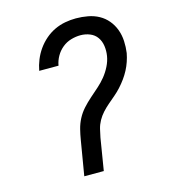

<svg xmlns="http://www.w3.org/2000/svg" viewBox="-110 -832 821 922"><g transform="rotate(-15 300.0 -371.5)"><path d="M195 0 224 -173Q228 -198 234.5 -224Q241 -250 253.5 -274Q266 -298 284.5 -318.5Q303 -339 324 -357.5Q345 -376 366 -394.5Q387 -413 404 -434Q421 -455 433.5 -480Q446 -505 450 -530Q454 -555 450.5 -579.5Q447 -604 434 -622.5Q421 -641 399 -650Q377 -659 352 -659Q329 -659 305 -652Q281 -645 261.5 -629Q242 -613 229.5 -591Q217 -569 213 -545H117Q122 -572 132.5 -598Q143 -624 159.5 -647.5Q176 -671 198 -690Q220 -709 245.5 -721Q271 -733 298 -738Q325 -743 352 -743Q382 -743 411.5 -737.5Q441 -732 465.5 -718.5Q490 -705 508 -683.5Q526 -662 536 -635Q546 -608 547.5 -578Q549 -548 545 -519Q541 -498 534 -477.5Q527 -457 517 -438Q507 -419 494 -401Q481 -383 466 -366.5Q451 -350 434 -335.5Q417 -321 400 -306.5Q383 -292 368 -275.5Q353 -259 342.5 -240Q332 -221 327 -200.5Q322 -180 318 -159L292 0Z"/></g></svg>

Font: Iosevka Curly MdExObl
Style: Regular
Weight: 500
Width: 7
Italic angle: -9°
Monospace: yes
Designer: Belleve Invis
Foundry: Belleve Invis
Version: Version 11.1.0; ttfautohint (v1.8.3)